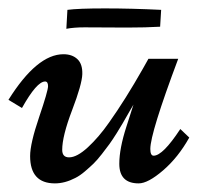

<svg xmlns="http://www.w3.org/2000/svg" viewBox="-32 -422 490 450"><path d="M385.7 -284.2Q320.3 -109.9 320.3 -72.8Q320.3 -57.1 328.1 -57.1Q349.6 -57.1 390.6 -119.6L411.6 -99.6Q385.7 -53.2 350.3 -22.7Q314.9 7.8 293 7.8Q247.6 7.8 247.6 -38.1Q247.6 -73.7 264.2 -125Q280.8 -176.3 280.8 -176.8Q278.3 -172.4 269 -156.5Q259.8 -140.6 255.4 -132.8Q251 -125 241 -109.1Q231 -93.3 224.4 -84.2Q217.8 -75.2 206.8 -61Q195.8 -46.9 187.3 -38.6Q178.7 -30.3 167 -20.3Q155.3 -10.3 144.5 -4.9Q120.1 7.8 96.7 7.8Q38.6 7.8 38.6 -56.2Q38.6 -85.4 59.6 -147.2Q80.6 -209 80.6 -220Q80.6 -231 73.7 -231Q54.2 -231 19.5 -168.9L-12.2 -188Q54.7 -294.9 116.7 -294.9Q137.2 -294.9 149.4 -283.4Q161.6 -272 160.9 -248.3Q160.2 -224.6 137 -163.8Q113.8 -103 113.8 -70.8Q113.8 -53.2 129.9 -53.2Q148.4 -53.2 174.1 -76.9Q199.7 -100.6 223.6 -134.8Q261.7 -188.5 302.7 -260.7L315.9 -284.2ZM266.1 -357.4 166 -357.9Q141.1 -357.9 123.5 -354.5L126 -398.9Q151.4 -402.3 213.9 -402.3Q276.4 -402.3 345.7 -398.9L343.3 -359.4Q310.1 -357.4 266.1 -357.4Z"/></svg>

Font: Niconne
Style: Regular
Weight: 400
Designer: Vernon Adams
Foundry: Vernon Adams
Version: Version 1.002